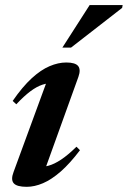

<svg xmlns="http://www.w3.org/2000/svg" viewBox="-20 -710 494 742"><path d="M32.5 -45.5 167 -412 188.5 -388.5Q166.5 -390 144.2 -382.8Q122 -375.5 97.5 -357.2Q73 -339 43 -307L29 -320Q67 -375 102.5 -407.5Q138 -440 171.5 -454.2Q205 -468.5 236 -468.5Q271 -468.5 282 -454.8Q293 -441 283 -413L148 -38.5L124 -65.5Q144.5 -63.5 167 -69.5Q189.5 -75.5 216.2 -93.2Q243 -111 275.5 -143L289 -129.5Q250.5 -78.5 214.8 -47.2Q179 -16 146.2 -2Q113.5 12 83 12Q45 12 33 -1.8Q21 -15.5 32.5 -45.5ZM221 -526 326.5 -690.5H454L452 -679.5L254.5 -526Z"/></svg>

Font: Newsreader 36pt SemiBold
Style: Italic
Weight: 600
Italic angle: -17°
Designer: Hugues Gentile
Foundry: Production Type
Version: Version 1.003